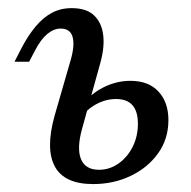

<svg xmlns="http://www.w3.org/2000/svg" viewBox="-20 -446 474 477"><path d="M211.3 11.3Q140.3 11.3 116.5 -31.9Q92.7 -75 115.3 -157.3L156.5 -300Q166.1 -335.5 160.1 -355.2Q154 -375 130.6 -375Q113.7 -375 97.6 -361.7Q81.5 -348.4 67.7 -321.8L52.4 -292.7H16.1L33.9 -327.4Q50 -358.1 68.5 -380.2Q87.1 -402.4 108.9 -414.1Q130.6 -425.8 158.1 -425.8Q194.4 -425.8 213.3 -408.1Q232.3 -390.3 236.3 -359.7Q240.3 -329 229 -288.7L184.7 -129Q170.2 -78.2 181 -51.2Q191.9 -24.2 225.8 -24.2Q252.4 -24.2 274.6 -39.9Q296.8 -55.6 309.7 -81.5Q322.6 -107.3 322.6 -138.7Q322.6 -200 268.5 -200Q242.7 -200 219 -187.1Q195.2 -174.2 181.5 -153.2L184.7 -184.7Q204.8 -212.9 237.1 -229Q269.4 -245.2 304 -245.2Q349.2 -245.2 373.8 -218.5Q398.4 -191.9 398.4 -147.6Q398.4 -100.8 372.6 -64.9Q346.8 -29 304.4 -8.9Q262.1 11.3 211.3 11.3Z"/></svg>

Font: Playfair 9pt
Style: Italic
Weight: 400
Italic angle: -15.6°
Designer: Claus Eggers Sørensen
Foundry: Claus Eggers Sørensen
Version: Version 2.001;gftools[0.9.30]